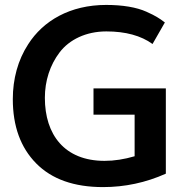

<svg xmlns="http://www.w3.org/2000/svg" viewBox="-20 -744 791 775"><path d="M396 11.2C483.9 11.2 568.4 -6.8 649.4 -43V-387.2H357.4V-281.2H523.4V-113.3C481.9 -101.1 441.4 -94.7 401.9 -94.7C240.2 -94.7 161.1 -200.7 161.1 -349.1C161.1 -417.5 181.6 -481.4 220.7 -532.7C259.8 -584 327.1 -617.2 409.2 -617.2C486.8 -617.2 549.3 -600.1 595.7 -566.4L645.5 -653.3C634.3 -662.1 623.5 -669.4 614.3 -674.8C605 -680.7 590.3 -688 570.8 -696.8C531.7 -714.4 475.6 -724.1 408.7 -724.1C262.7 -724.1 154.3 -660.2 93.8 -565.4C52.2 -501.5 31.7 -425.3 31.7 -343.8C31.7 -234.9 63 -148.4 126 -84.5C189 -20.5 279.3 11.2 396 11.2Z"/></svg>

Font: Ride
Style: Bold
Weight: 700
Version: Version 3.000